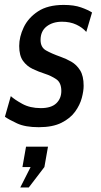

<svg xmlns="http://www.w3.org/2000/svg" viewBox="-32 -520 422 800"><path d="M129.5 10Q73 10 38.8 -6Q4.5 -22 -11.5 -33.5L13 -119.5Q28 -105.5 60.5 -87.5Q93 -69.5 138 -69.5Q181.5 -69.5 202.5 -89.5Q223.5 -109.5 223.5 -141Q223.5 -176 202 -190.2Q180.5 -204.5 155.5 -212.5Q129 -221 104.2 -232.8Q79.5 -244.5 63.8 -266.5Q48 -288.5 48 -328.5Q48 -366.5 66.8 -406Q85.5 -445.5 126.2 -472.5Q167 -499.5 233.5 -499.5Q276.5 -499.5 305.5 -489.2Q334.5 -479 351.5 -468L327.5 -387Q311.5 -405.5 285.8 -417.5Q260 -429.5 226.5 -429.5Q187.5 -429.5 162.2 -409.8Q137 -390 137 -353.5Q137 -323 159.5 -310Q182 -297 221.5 -283Q243 -275.5 265 -263Q287 -250.5 301.8 -227Q316.5 -203.5 316.5 -162.5Q316.5 -141 308.8 -111.8Q301 -82.5 281 -54.8Q261 -27 224.2 -8.5Q187.5 10 129.5 10ZM88 261H52.5L95.5 176H61.5L76.5 91H168L153 176Z"/></svg>

Font: Cabin
Style: Italic
Weight: 400
Width: 4
Italic angle: -10°
Designer: Pablo Impallari
Foundry: Pablo Impallari. http://www.impallari.com Igino Marini. http://www.ikern.com
Version: Version 3.001